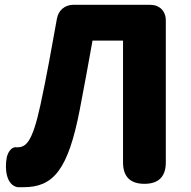

<svg xmlns="http://www.w3.org/2000/svg" viewBox="-20 -765 796 799"><path d="M670 -372V-680C670 -719 644 -745 605 -745H448H285C250 -745 223 -722 217 -688C195 -567 174 -446 148 -327C114 -170 87 -152 51 -152C50 -152 49 -152 49 -152C28 -156 12 -130 8 -109C-1 -62 6 5 53 14C61 14 69 14 78 14C201 14 263 -56 312 -309C330 -403 347 -494 365 -596H492V-89C492 -30 522 0 581 0C640 0 670 -30 670 -89V-372Z"/></svg>

Font: GenSenRounded2 TW H
Style: Regular
Weight: 900
Version: Version 2.100;PS 2.1;hotconv 16.6.51;makeotf.lib2.5.65220 DE